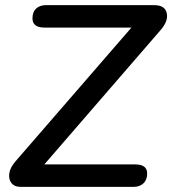

<svg xmlns="http://www.w3.org/2000/svg" viewBox="-20 -725 668 745"><path d="M59 0Q36 0 24.5 -14.5Q13 -29 16 -52Q19 -75 41 -100L490 -618H152Q106 -618 106 -654Q106 -679 120.5 -692Q135 -705 158 -705H579Q620 -705 627 -674Q634 -643 602 -607L152 -87H505Q551 -87 551 -52Q551 -27 536.5 -13.5Q522 0 499 0Z"/></svg>

Font: Nunito SemiBold
Style: Italic
Weight: 600
Italic angle: -9°
Designer: Vernon Adams
Foundry: Vernon Adams
Version: Version 3.601; ttfautohint (v1.8.2.53-6de2)